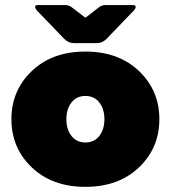

<svg xmlns="http://www.w3.org/2000/svg" viewBox="-20 -720 673 757"><path d="M316.7 -550H270.8Q250 -550 233.3 -566.7L125 -679.2Q118.3 -687.5 118.3 -692.5Q118.3 -700 129.2 -700H237.5Q251.7 -700 262.5 -691.7L316.7 -650L370.8 -691.7Q381.7 -700 395.8 -700H504.2Q515 -700 515 -692.5Q515 -687.5 508.3 -679.2L400 -566.7Q383.3 -550 362.5 -550ZM105.4 -60Q25 -136.7 25 -250Q25 -363.3 105.4 -440Q185.8 -516.7 316.7 -516.7Q447.5 -516.7 527.9 -440Q608.3 -363.3 608.3 -250Q608.3 -136.7 527.9 -60Q447.5 16.7 316.7 16.7Q185.8 16.7 105.4 -60ZM261.7 -315.8Q241.7 -290 241.7 -250Q241.7 -210 261.7 -184.2Q281.7 -158.3 316.7 -158.3Q351.7 -158.3 371.7 -184.2Q391.7 -210 391.7 -250Q391.7 -290 371.7 -315.8Q351.7 -341.7 316.7 -341.7Q281.7 -341.7 261.7 -315.8Z"/></svg>

Font: BoonTook Mon
Style: Regular
Weight: 400
Designer: Sungsit Sawaiwan
Foundry: FontUni
Version: Version 3.0